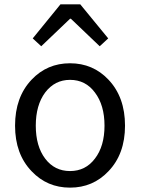

<svg xmlns="http://www.w3.org/2000/svg" viewBox="-20 -847 646 880"><path d="M125 -62Q49 -141 49 -271Q49 -402 125 -482Q196 -557 301 -557Q406 -557 477 -482Q553 -402 553 -271Q553 -141 477 -62Q406 13 301 13Q196 13 125 -62ZM415 -120Q459 -177 459 -271Q459 -365 415 -423Q372 -481 301 -481Q231 -481 187 -423Q144 -365 144 -271Q144 -177 187 -120Q230 -63 301 -63Q372 -63 415 -120ZM257 -827H348L476 -671L437 -635L305 -761H301L169 -635L130 -671Z"/></svg>

Font: 思源黑体R
Style: Regular
Weight: 400
Designer: Ryoko NISHIZUKA  (kana & ideographs); Paul D. Hunt (Latin, Greek & Cyrillic); Wenlong ZHANG  (bopomofo); Sandoll Communi
Foundry: Adobe Systems Incorporated
Version: Version 1.00 June 24, 2014, initial release